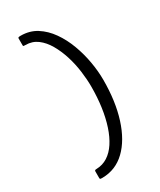

<svg xmlns="http://www.w3.org/2000/svg" viewBox="-199 -768 766 918"><g transform="rotate(-30 184.5 -309.0)"><path d="M67 76V40Q67 36 69 34Q71 32 79 32Q112 31 139.5 13.5Q167 -4 188 -36Q209 -68 223.5 -112Q238 -156 245.5 -209Q253 -262 253 -322Q253 -361 247 -406.5Q241 -452 227.5 -495Q214 -538 193.5 -573.5Q173 -609 145 -630Q117 -651 80 -651Q73 -651 70 -651.5Q67 -652 67 -656V-694Q67 -698 69.5 -699.5Q72 -701 82 -701Q131 -701 169 -677Q207 -653 235.5 -612.5Q264 -572 282.5 -522Q301 -472 310 -420Q319 -368 319 -321Q319 -202 290 -111Q261 -20 208 31Q155 82 82 83Q72 83 69.5 82Q67 81 67 76Z"/></g></svg>

Font: Glory Thin
Style: Regular
Weight: 400
Version: Version 1.011